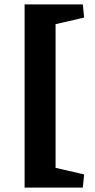

<svg xmlns="http://www.w3.org/2000/svg" viewBox="-20 -732 433 874"><path d="M92 122V-712H357L363 -652L233 -622V32L363 62L357 122Z"/></svg>

Font: Eczar SemiBold
Style: Regular
Weight: 600
Designer: Vaibhav Singh
Foundry: Rosetta Type Foundry
Version: Version 2.000